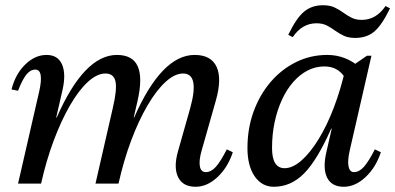

<svg xmlns="http://www.w3.org/2000/svg" viewBox="-20 -702 1511 734"><path d="M728 12Q679 12 661 -24.5Q643 -61 660 -122L707 -288Q744 -421 680 -421Q648 -421 613 -389Q578 -357 544 -299Q510 -241 481.5 -165Q453 -89 433 0H387L456 -253H493Q598 -492 724 -492Q787 -492 808 -446.5Q829 -401 805 -317L751 -127Q740 -89 744 -66.5Q748 -44 767 -44Q787 -44 805 -64Q823 -84 847 -131L870 -120Q851 -62 811.5 -25Q772 12 728 12ZM49 0 130 -353Q139 -393 135.5 -414.5Q132 -436 115 -436Q96 -436 80.5 -416.5Q65 -397 49 -355L24 -360Q39 -419 76.5 -455.5Q114 -492 158 -492Q201 -492 217 -456Q233 -420 219 -358L137 0ZM91 0 160 -253H197Q302 -492 427 -492Q487 -492 506.5 -448.5Q526 -405 506 -317L433 0H345L411 -288Q428 -360 421.5 -390.5Q415 -421 383 -421Q351 -421 316 -389Q281 -357 247.5 -299Q214 -241 185.5 -165Q157 -89 137 0Z M1027 12Q981 12 953.5 -28Q926 -68 926 -136Q926 -211 949.5 -275.5Q973 -340 1014.5 -388.5Q1056 -437 1111.5 -464.5Q1167 -492 1231 -492Q1266 -492 1297.5 -480Q1329 -468 1356 -444L1323 -296Q1323 -369 1296.5 -408.5Q1270 -448 1220 -448Q1186 -448 1156 -432.5Q1126 -417 1101 -388.5Q1076 -360 1058 -321Q1040 -282 1030 -235.5Q1020 -189 1020 -136Q1020 -59 1068 -59Q1099 -59 1132.5 -88.5Q1166 -118 1198 -170Q1230 -222 1256.5 -291.5Q1283 -361 1301 -441H1347L1296 -210H1246Q1193 -90 1142.5 -39Q1092 12 1027 12ZM1294 12Q1248 12 1230.5 -23Q1213 -58 1228 -122L1301 -441H1313L1383 -489H1400L1317 -127Q1308 -87 1312.5 -65.5Q1317 -44 1333 -44Q1353 -44 1371 -64Q1389 -84 1413 -131L1436 -120Q1417 -62 1377.5 -25Q1338 12 1294 12ZM1338 -557Q1312 -557 1294 -565.5Q1276 -574 1261 -585Q1246 -596 1229.5 -604.5Q1213 -613 1190 -613Q1135 -613 1099 -560L1082 -569Q1113 -633 1142.5 -657.5Q1172 -682 1215 -682Q1241 -682 1259 -673.5Q1277 -665 1292 -654Q1307 -643 1323.5 -634.5Q1340 -626 1363 -626Q1418 -626 1454 -679L1471 -670Q1440 -606 1411 -581.5Q1382 -557 1338 -557Z"/></svg>

Font: Platypi Light
Style: Italic
Weight: 300
Italic angle: -13°
Designer: David Sargent
Foundry: Bolt Cutter Type
Version: Version 1.200